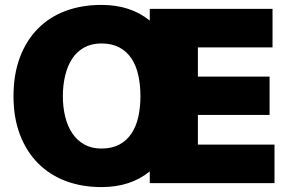

<svg xmlns="http://www.w3.org/2000/svg" viewBox="-20 -746 1176 782"><path d="M393 16Q314 16 248.5 -8.5Q183 -33 135.5 -80.5Q88 -128 61.5 -197Q35 -266 35 -354Q35 -444 61.5 -513.5Q88 -583 135.5 -630.5Q183 -678 248.5 -702Q314 -726 393 -726Q512 -726 590 -662V-710H1090V-553H786V-434H1078V-278H786V-157H1098V0H590V-48Q512 16 393 16ZM393 -141Q436 -141 466.5 -157.5Q497 -174 516 -203Q535 -232 543.5 -271Q552 -310 552 -354Q552 -399 543.5 -438.5Q535 -478 516 -507Q497 -536 466.5 -552.5Q436 -569 393 -569Q353 -569 323 -552.5Q293 -536 274 -507Q255 -478 245.5 -438.5Q236 -399 236 -354Q236 -310 245.5 -271Q255 -232 274.5 -203Q294 -174 323.5 -157.5Q353 -141 393 -141Z"/></svg>

Font: Geist Black
Style: Regular
Weight: 400
Designer: Basement.studio, Andrés Briganti, Mateo Zaragoza
Foundry: Basement.studio, Vercel, Andrés Briganti, Guido Ferreyra, Mateo Zaragoza
Version: Version 1.401